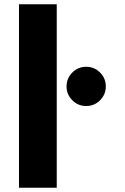

<svg xmlns="http://www.w3.org/2000/svg" viewBox="-20 -880 585 900"><path d="M319 -540Q346 -567 384 -567Q422 -567 449 -540Q476 -513 476 -475Q476 -437 449 -410Q422 -383 384 -383Q346 -383 319 -410Q292 -437 292 -475Q292 -513 319 -540ZM69 -860V0H246V-860Z"/></svg>

Font: Hussar
Style: BoldWeb
Weight: 700
Foundry: Cannot Into Space Fonts
Version: Version 2.00